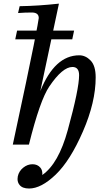

<svg xmlns="http://www.w3.org/2000/svg" viewBox="-20 -805 607 1069"><path d="M215.3 169.4Q306.2 106.4 357.4 -81.1Q420.4 -310.1 420.4 -386.2Q420.4 -432.1 383.3 -432.1Q328.1 -432.1 254.9 -324.2Q202.6 -247.6 141.1 0H51.3Q139.2 -408.7 167.5 -552Q195.8 -695.3 195.8 -704.6Q195.8 -735.4 156.7 -735.4Q117.7 -735.4 80.6 -732.4L89.4 -770.5Q191.4 -772 308.1 -784.7L204.6 -298.3Q284.7 -497.1 421.4 -497.1Q456.5 -497.1 484.6 -468Q512.7 -439 512.7 -374Q512.7 -236.3 441.9 -73.5Q371.1 89.4 290.3 167Q209.5 244.6 142.1 244.6Q104.5 244.6 88.9 224.6Q77.6 210.9 77.6 191.4Q77.6 184.1 79.1 176.8Q85.4 147.9 109.1 128.7Q132.8 109.4 161.1 109.4Q189 109.4 205.1 128.9Q215.8 141.6 215.8 162.6Q215.8 166 215.3 169.4ZM382.3 -585.9H64.9L75.2 -634.8H392.6Z"/></svg>

Font: Munson
Style: Italic
Weight: 400
Italic angle: -12°
Designer: Paul James MIller
Foundry: High-Logic / Made with FontCreator
Version: Version 2.10;May 5, 2019;FontCreator 11.5.0.2430 64-bit